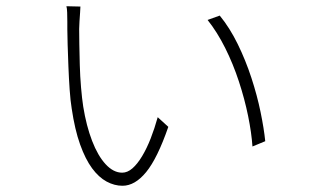

<svg xmlns="http://www.w3.org/2000/svg" viewBox="-20 -584 1040 616"><path d="M238 -563Q238 -559 237 -544.5Q236 -530 235 -515Q234 -500 234 -491Q234 -473 234.5 -442Q235 -411 236 -375Q237 -339 240 -303.5Q243 -268 247 -242Q257 -180 275.5 -132Q294 -84 319 -57Q344 -30 372 -30Q389 -30 405 -44Q421 -58 436 -83Q451 -108 463.5 -140Q476 -172 486 -208L520 -177Q485 -76 449 -32Q413 12 373 12Q347 12 322 -1.5Q297 -15 275.5 -44Q254 -73 237 -120.5Q220 -168 210 -236Q206 -260 203.5 -296Q201 -332 199.5 -370.5Q198 -409 197 -441Q196 -473 196 -490Q196 -498 196 -513.5Q196 -529 195.5 -543.5Q195 -558 193 -564ZM685 -534Q717 -495 742.5 -443Q768 -391 786.5 -334.5Q805 -278 816 -224.5Q827 -171 831 -131L790 -114Q787 -158 776 -212Q765 -266 746.5 -322.5Q728 -379 702.5 -430Q677 -481 646 -520Z"/></svg>

Font: Noto Sans SC Thin ExtraLight
Style: Regular
Weight: 250
Version: Version 2.004-H2;hotconv 1.0.118;makeotfexe 2.5.65603